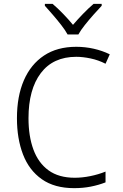

<svg xmlns="http://www.w3.org/2000/svg" viewBox="-20 -967 640 997"><path d="M365 10Q263 10 197 -36.5Q131 -83 99.5 -165Q68 -247 68 -353Q68 -467 104 -550Q140 -633 208.5 -678.5Q277 -724 376 -724Q422 -724 466.5 -714Q511 -704 550 -685L528 -636Q491 -655 450.5 -663.5Q410 -672 376 -672Q256 -672 192 -587.5Q128 -503 128 -353Q128 -260 153.5 -190.5Q179 -121 232 -82.5Q285 -44 368 -44Q407 -44 449 -52.5Q491 -61 528 -76V-20Q492 -6 451.5 2Q411 10 365 10ZM331 -788Q319 -810 298 -837Q277 -864 254 -890.5Q231 -917 213 -937V-947H253Q280 -924 308 -895Q336 -866 359 -838Q383 -866 411 -895Q439 -924 466 -947H508V-937Q489 -917 465.5 -890.5Q442 -864 420.5 -837Q399 -810 387 -788Z"/></svg>

Font: Noto Sans Mono Light
Style: Regular
Weight: 300
Designer: Monotype Design Team
Foundry: Monotype Imaging Inc.
Version: Version 2.014; ttfautohint (v1.8.4.7-5d5b)